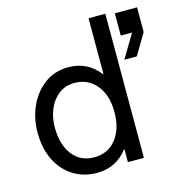

<svg xmlns="http://www.w3.org/2000/svg" viewBox="-110 -838 903 950"><g transform="rotate(-15 341.5 -363.0)"><path d="M272 12Q205 12 152 -20.5Q99 -53 68.5 -113.5Q38 -174 38 -258Q38 -330 66.5 -392Q95 -454 146.5 -492Q198 -530 268 -530Q366 -530 426 -452H428V-738H514V0H432V-66H430Q370 12 272 12ZM278 -66Q349 -66 390.5 -118.5Q432 -171 432 -257Q432 -343 389.5 -395Q347 -447 277 -447Q230 -447 196 -420.5Q162 -394 144.5 -351.5Q127 -309 127 -259Q127 -171 167.5 -118.5Q208 -66 278 -66ZM560 -728H674V-602L610 -494H546L618 -614H560Z"/></g></svg>

Font: Liter
Style: Regular
Weight: 400
Designer: Anton Skugarov
Foundry: skugi
Version: Version 1.004; ttfautohint (v1.8.4.7-5d5b)